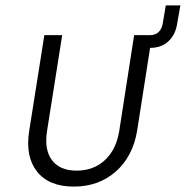

<svg xmlns="http://www.w3.org/2000/svg" viewBox="-20 -680 687 710"><path d="M88 -196 144 -550H210L154 -196Q143 -127 172 -88Q201 -49 263 -49Q326 -49 368 -88Q410 -127 421 -196L476 -550H534Q574 -550 582 -594L593 -660H647L635 -592Q629 -552 603 -527.5Q577 -503 535 -503L487 -196Q471 -101 408 -45.5Q345 10 253 10Q161 10 117 -45.5Q73 -101 88 -196Z"/></svg>

Font: NKDuy Mono ExtraLight
Style: Italic
Weight: 200
Italic angle: -9°
Monospace: yes
Designer: NKDuy
Foundry: NKDuy
Version: Version 2.251; ttfautohint (v1.8.4.7-5d5b)